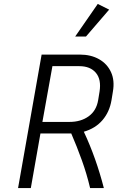

<svg xmlns="http://www.w3.org/2000/svg" viewBox="-20 -958 637 978"><path d="M186 -278 137 0H72L192 -680H386Q443 -680 484.5 -656.5Q526 -633 545.5 -590.5Q565 -548 555 -491L548 -448Q538 -388 502 -346Q466 -304 407 -287Q439 -219 464.5 -146.5Q490 -74 509 0H439Q422 -72 397 -141.5Q372 -211 343 -278ZM384 -621H247L196 -337H334Q392 -337 431.5 -365.5Q471 -394 480 -448L487 -491Q497 -553 468.5 -587Q440 -621 384 -621ZM418 -772H363L478 -938L536 -909Z"/></svg>

Font: Inria Sans Light
Style: Italic
Weight: 300
Italic angle: -10°
Designer: Black Foundry Team
Foundry: Black Foundry
Version: Version 1.2; ttfautohint (v1.8.3)